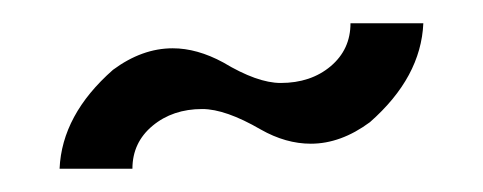

<svg xmlns="http://www.w3.org/2000/svg" viewBox="-20 -395 415 165"><path d="M93.8 -250H31.2Q33.2 -296.4 77.1 -335Q102.1 -353.5 128.4 -353.5Q149.4 -353.5 171.9 -341.3Q201.2 -323.7 221.2 -323.7Q247.1 -323.7 264.2 -338.1Q281.2 -352.5 281.2 -375H343.8Q341.8 -328.6 297.9 -290Q272.9 -271.5 247.1 -271.5Q225.6 -271.5 204.1 -283.7Q173.8 -301.3 153.8 -301.3Q128.4 -301.3 111.1 -286.9Q93.8 -272.5 93.8 -250Z"/></svg>

Font: Juliett
Style: Regular
Weight: 400
Designer: GGBotNet
Foundry: GGBotNet
Version: 0.60